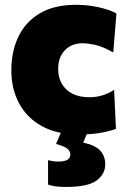

<svg xmlns="http://www.w3.org/2000/svg" viewBox="-20 -534 519 779"><path d="M298.5 11.5Q211 11.5 150.2 -22Q89.5 -55.5 57.8 -114Q26 -172.5 26 -249Q26 -325.5 54.8 -385.5Q83.5 -445.5 141.8 -480Q200 -514.5 288.5 -514.5Q333.5 -514.5 377.5 -505.2Q421.5 -496 452.5 -479.5L439.5 -321Q396.5 -345.5 366 -352Q335.5 -358.5 315.5 -358.5Q270.5 -358.5 243.2 -330.2Q216 -302 216 -254.5Q216 -203 249.2 -171.2Q282.5 -139.5 343 -139.5Q397.5 -139.5 443 -169.5L450.5 -11Q423.5 -1 387 5.2Q350.5 11.5 298.5 11.5ZM247.5 224.5Q200.5 224.5 175 215V116Q181 117.5 192.2 119.5Q203.5 121.5 217.5 121.5Q265.5 121.5 265.5 92.5Q265.5 79.5 253 69.2Q240.5 59 207.5 50L242 -31.5H336.5V0L317.5 44.5Q366.5 55 386.8 77.2Q407 99.5 407 133Q407 172 372 198.2Q337 224.5 247.5 224.5Z"/></svg>

Font: Commissioner ExtraBold
Style: Regular
Weight: 800
Designer: Kostas Bartsokas
Foundry: Kostas Bartsokas
Version: Version 1.000; ttfautohint (v1.8.3)